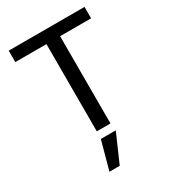

<svg xmlns="http://www.w3.org/2000/svg" viewBox="-226 -813 1050 1180"><g transform="rotate(-30 299.0 -223.0)"><path d="M251 -619H30V-700H568V-619H348V0H251ZM249 53H355L267 254H194Z"/></g></svg>

Font: AF Albert Sans Medium
Style: Regular
Weight: 500
Designer: Andreas Rasmussen
Foundry: a.Foundry
Version: Version 1.300;Glyphs 3.2 (3231)